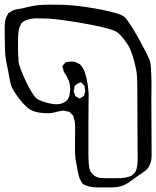

<svg xmlns="http://www.w3.org/2000/svg" viewBox="-50 -652 680 836"><path d="M610 -14Q610 6 610 28Q610 50 601 68Q594 84 578.5 94.5Q563 105 549 115Q532 127 514 140Q496 153 476 159Q459 164 440.5 164Q422 164 404 164Q388 164 371.5 164Q355 164 338 160Q331 158 322.5 155Q314 152 309 147L303 137Q296 126 292.5 112Q289 98 287 85Q285 74 283 63Q281 52 279 42Q276 19 276.5 -16Q277 -51 277 -73Q277 -89 277 -105.5Q277 -122 272 -136Q271 -139 270.5 -143Q270 -147 268 -149Q267 -151 264.5 -153Q262 -155 260 -157Q258 -159 256 -161.5Q254 -164 252 -165Q246 -167 241 -167Q238 -168 235 -169Q232 -170 229 -170Q226 -171 222.5 -170Q219 -169 216 -169Q203 -167 191 -163.5Q179 -160 166 -159Q145 -158 122.5 -161.5Q100 -165 81 -175Q66 -185 50 -202.5Q34 -220 20.5 -240Q7 -260 0 -275Q-5 -291 -8 -307.5Q-11 -324 -14 -340Q-17 -357 -20.5 -373Q-24 -389 -26 -405Q-28 -423 -28.5 -441.5Q-29 -460 -29 -478Q-29 -498 -29.5 -517.5Q-30 -537 -28 -556Q-26 -573 -18 -586Q-16 -592 -13 -595Q-11 -597 -8 -598.5Q-5 -600 -3 -601Q9 -609 22.5 -611.5Q36 -614 49 -616Q61 -619 73 -622Q85 -625 98 -627Q113 -630 138.5 -631Q164 -632 189.5 -631.5Q215 -631 230 -631Q239 -631 265.5 -628.5Q292 -626 327 -621Q362 -616 396.5 -609Q431 -602 457.5 -594Q484 -586 493 -577Q504 -566 521 -539.5Q538 -513 555 -482Q572 -451 585.5 -424.5Q599 -398 603 -387Q606 -376 607.5 -353Q609 -330 609.5 -304Q610 -278 609.5 -255Q609 -232 609 -221ZM549 -7 548 -214Q548 -229 548 -255Q548 -281 547 -307.5Q546 -334 543 -349Q540 -364 534 -386.5Q528 -409 519.5 -431Q511 -453 499 -468Q484 -490 465 -508Q456 -517 425 -526Q394 -535 353 -543Q312 -551 270.5 -557.5Q229 -564 198 -567.5Q167 -571 158 -571Q138 -571 117 -572Q96 -573 76 -568Q68 -566 59 -562Q50 -558 44 -551Q41 -548 39 -542Q33 -532 31.5 -521Q30 -510 29 -498Q29 -483 28.5 -461.5Q28 -440 29 -418Q30 -396 31 -381Q33 -370 41 -348.5Q49 -327 60.5 -302.5Q72 -278 84.5 -256.5Q97 -235 108 -224Q120 -216 133.5 -211Q147 -206 161 -203Q173 -200 186.5 -198.5Q200 -197 213 -200Q223 -202 232.5 -208Q242 -214 247 -223Q251 -229 252.5 -237.5Q254 -246 255 -253Q257 -269 254 -284.5Q251 -300 243 -314Q240 -322 235 -328.5Q230 -335 227 -342Q225 -348 225 -353Q224 -355 222.5 -359Q221 -363 222 -364Q222 -366 225 -369Q228 -372 229 -373Q231 -375 233 -377.5Q235 -380 236 -381Q238 -382 241.5 -382Q245 -382 247 -383Q274 -388 298 -372Q313 -358 321 -332Q329 -306 332.5 -279.5Q336 -253 336 -238Q336 -227 335.5 -195.5Q335 -164 335 -127Q335 -90 335 -58.5Q335 -27 335 -16Q335 2 335 20Q335 38 336 56Q337 64 338 73Q339 82 342 90Q352 111 372 119Q382 123 392.5 123Q403 123 413 124H443Q459 124 476 123.5Q493 123 509 118Q512 117 515.5 116Q519 115 522 114Q524 112 526 109.5Q528 107 530 106Q532 104 534.5 102Q537 100 538 98Q543 91 545 82Q547 73 548 65Q550 48 549.5 30Q549 12 549 -7ZM288 -288Q285 -286 280.5 -282.5Q276 -279 274 -275Q273 -274 273.5 -272.5Q274 -271 274 -269Q273 -266 272 -261.5Q271 -257 271 -254Q272 -250 273.5 -246.5Q275 -243 276 -239Q277 -238 277 -236.5Q277 -235 278 -234Q280 -232 283.5 -230.5Q287 -229 289 -227Q291 -226 293 -224.5Q295 -223 296 -223Q298 -223 302 -226Q306 -229 308 -230Q310 -231 312 -232Q314 -233 315 -234Q317 -236 317 -239.5Q317 -243 318 -244Q319 -247 320 -250Q321 -253 321 -255Q321 -260 319 -268Q319 -274 318 -277Q317 -279 315 -281.5Q313 -284 311 -285Q310 -287 307.5 -290Q305 -293 303 -293Q302 -294 297 -292Q292 -290 288 -288Z"/></svg>

Font: Rubik Vinyl
Style: Regular
Weight: 400
Designer: Hubert and Fischer, NaN
Foundry: Hubert and Fischer, NaN
Version: Version 2.200